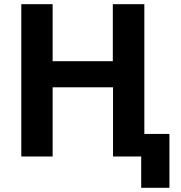

<svg xmlns="http://www.w3.org/2000/svg" viewBox="-20 -749 865 919"><path d="M670.9 -107.9H791V149.9H655.8V0H521V-331.1H231.9V0H82V-729H231.9V-456.1H520V-729H670.9Z"/></svg>

Font: Miedinger*
Style: Bold
Weight: 700
Version: Version 001.000